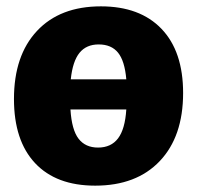

<svg xmlns="http://www.w3.org/2000/svg" viewBox="-20 -571 621 605"><path d="M557 -278Q557 -141 483.5 -63.5Q410 14 280 14Q157 14 90.5 -57Q24 -128 24 -259Q24 -396 96.5 -473.5Q169 -551 298 -551Q421 -551 489 -480Q557 -409 557 -278ZM203 -321H378Q373 -379 352 -405Q331 -431 291 -431Q252 -431 230.5 -404.5Q209 -378 203 -321ZM378 -226H202Q206 -162 227.5 -134Q249 -106 289 -106Q330 -106 352 -135Q374 -164 378 -226Z"/></svg>

Font: Bitter Pro ExtraBold
Style: Regular
Weight: 800
Designer: Sol Matas, and Bitter project Authors
Foundry: Sol Matas
Version: Version 1.010